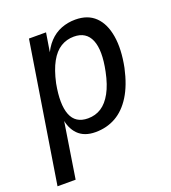

<svg xmlns="http://www.w3.org/2000/svg" viewBox="-126 -594 770 867"><g transform="rotate(-20 258.5 -160.0)"><path d="M2 180 109 -491H191L173 -380H167Q184 -422 209 -448.5Q234 -475 266 -487.5Q298 -500 334 -500Q394 -500 429.5 -465.5Q465 -431 475.5 -367.5Q486 -304 469 -219Q452 -141 420.5 -90.5Q389 -40 345.5 -15.5Q302 9 248 9Q194 9 164 -21.5Q134 -52 128 -106H134L89 180ZM237 -61Q273 -61 301 -79Q329 -97 350 -135Q371 -173 383 -232Q403 -329 382 -379.5Q361 -430 302 -430Q267 -430 238.5 -412.5Q210 -395 189 -357Q168 -319 155 -259Q137 -163 157 -112Q177 -61 237 -61Z"/></g></svg>

Font: Nunito Sans 10pt Condensed Medium
Style: Italic
Weight: 500
Width: 3
Italic angle: -9°
Designer: Vernon Adams
Foundry: Vernon Adams
Version: Version 3.101;gftools[0.9.27]